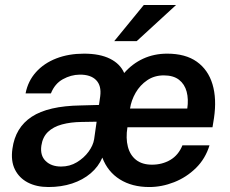

<svg xmlns="http://www.w3.org/2000/svg" viewBox="-20 -743 926 773"><path d="M175 10Q127 10 92 -8.2Q57 -26.5 40 -60.8Q23 -95 30 -144Q41.5 -229.5 107.8 -273Q174 -316.5 305 -318.5L378.5 -320.5L383.5 -355.5Q389 -398 367 -420.5Q345 -443 300.5 -442.5Q265.5 -442 233 -424Q200.5 -406 185 -367H83Q92.5 -416.5 124.8 -452.5Q157 -488.5 206.8 -507.8Q256.5 -527 318 -527Q382 -527 423 -506.5Q464 -486 480 -449Q512.5 -486.5 556.5 -506.8Q600.5 -527 653 -527Q727 -527 772.5 -494.5Q818 -462 835.5 -403.8Q853 -345.5 841.5 -267.5L835.5 -230.5H493Q486 -186.5 494.8 -152.5Q503.5 -118.5 528 -99.2Q552.5 -80 592 -80Q633 -80 665.8 -99.2Q698.5 -118.5 714.5 -158H823.5Q807 -104 768.8 -66.5Q730.5 -29 681 -9.5Q631.5 10 581 10Q511.5 10 462.5 -20.8Q413.5 -51.5 392 -108.5Q376.5 -72 345 -45.2Q313.5 -18.5 270.2 -4.2Q227 10 175 10ZM226 -72.5Q261 -72.5 289.5 -89.8Q318 -107 336.5 -132.2Q355 -157.5 359 -182.5L369 -253L308.5 -252Q264.5 -251.5 229.5 -242Q194.5 -232.5 173 -211.8Q151.5 -191 146.5 -156.5Q141 -117 163.8 -94.8Q186.5 -72.5 226 -72.5ZM503.5 -306H734Q739.5 -343.5 731.5 -373.8Q723.5 -404 700.8 -421.8Q678 -439.5 639.5 -439.5Q601.5 -439.5 572.8 -420Q544 -400.5 526.2 -369.8Q508.5 -339 503.5 -306ZM440 -577.5 559 -723H689L530.5 -577.5Z"/></svg>

Font: Public Sans Thin SemiBold
Style: Italic
Weight: 600
Italic angle: -8°
Version: Version 2.001